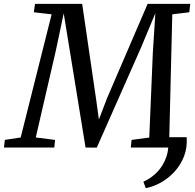

<svg xmlns="http://www.w3.org/2000/svg" viewBox="-56 -763 1010 993"><path d="M909.5 -53.5Q913 0.5 895.8 45.2Q878.5 90 847 124.5Q815.5 159 776.5 180.8Q737.5 202.5 698 210L685.5 177Q727.5 158 758.8 124.8Q790 91.5 805 46.5Q820 1.5 811.5 -53.5ZM-35.5 0 -31 -39.5 51 -52 211 -689 119 -699.5 125 -743H369L441 -250L455.5 -145L498 -256L707.5 -743H928L923 -699.5L835 -689L819.5 -52L904 -39.5L901 0H620.5L624.5 -39.5L716 -51.5L734.5 -492.5L747.5 -694.5L673 -516L444.5 0.5L386.5 0L304.5 -504L273.5 -694L232.5 -500L129 -52L228.5 -39.5L225 0Z"/></svg>

Font: Merriweather 20pt
Style: Italic
Weight: 400
Italic angle: -7.8°
Version: Version 2.101